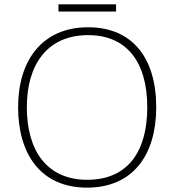

<svg xmlns="http://www.w3.org/2000/svg" viewBox="-20 -850 799 880"><path d="M512 -830H248V-797H512ZM696 -358C696 -588 584 -725 384 -725C175 -725 63 -575 63 -359C63 -142 168 10 379 10C591 10 696 -142 696 -358ZM103 -359C103 -552 195 -689 384 -689C560 -689 655 -567 655 -358C655 -160 569 -26 380 -26C192 -26 103 -163 103 -359Z"/></svg>

Font: Noto Sans Meetei Mayek ExtraLight
Style: Regular
Weight: 200
Designer: Monotype Design Team and Neelakash Kshetrimayum
Foundry: Monotype Imaging Inc.
Version: Version 2.002